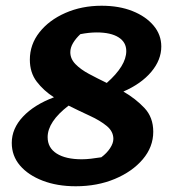

<svg xmlns="http://www.w3.org/2000/svg" viewBox="-20 -637 597 669"><path d="M244 12Q179 12 128.5 -7.5Q78 -27 49.5 -60.5Q21 -94 21 -139Q21 -189 60 -230.5Q99 -272 168 -298Q132 -321 108 -352.5Q84 -384 84 -429Q84 -482 117.5 -524.5Q151 -567 208 -592Q265 -617 334 -617Q395 -617 441.5 -598.5Q488 -580 515 -548Q542 -516 542 -475Q542 -428 507 -386.5Q472 -345 410 -318Q453 -293 483.5 -260.5Q514 -228 514 -178Q514 -125 477.5 -82Q441 -39 380 -13.5Q319 12 244 12ZM225 -455Q225 -432 243 -413.5Q261 -395 290 -379.5Q319 -364 352 -348Q420 -408 420 -459Q420 -490 393 -507Q366 -524 317 -524Q291 -524 260 -518Q244 -503 234.5 -487Q225 -471 225 -455ZM146 -159Q146 -122 177.5 -102Q209 -82 265 -82Q280 -82 297 -84Q314 -86 333 -89Q352 -103 363.5 -120.5Q375 -138 375 -153Q375 -179 352 -198Q329 -217 293 -233.5Q257 -250 219 -269Q146 -213 146 -159Z"/></svg>

Font: Piazzolla
Style: Bold Italic
Weight: 700
Italic angle: -11.3°
Designer: Juan Pablo del Peral
Foundry: Huerta Tipografica
Version: Version 1.330